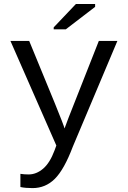

<svg xmlns="http://www.w3.org/2000/svg" viewBox="-20 -733 640 960"><path d="M142.6 207.5Q106.4 207.5 82 202.1V136.2Q100.6 139.2 123 139.2Q161.6 139.2 195.6 110.4Q229.5 81.5 252.9 18.6L261.7 -5.4L32.2 -528.3H126L254.9 -214.8Q299.3 -105.5 302.7 -90.8L322.8 -144.5L474.1 -528.3H566.9L344.2 0Q300.8 114.7 254.2 161.1Q207.5 207.5 142.6 207.5ZM248.5 -586.4V-596.2L359.4 -712.9H455.6V-698.7L309.1 -586.4Z"/></svg>

Font: Cousine
Style: Regular
Weight: 400
Monospace: yes
Designer: Steve Matteson
Foundry: Ascender Corporation
Version: Version 1.20